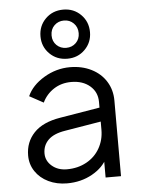

<svg xmlns="http://www.w3.org/2000/svg" viewBox="-57 -874 686 931"><g transform="rotate(-5 286.0 -408.5)"><path d="M55 -139Q55 -204 97.5 -249Q140 -294 226 -308L436 -343V-275L244 -243Q188 -234 161.5 -207.5Q135 -181 135 -142Q135 -106 164 -81Q193 -56 237 -56Q290 -56 332 -79Q374 -102 397 -142.5Q420 -183 420 -232V-368Q420 -416 385 -446Q350 -476 294 -476Q246 -476 209 -452Q172 -428 153 -388L85 -425Q108 -477 167.5 -512.5Q227 -548 294 -548Q352 -548 398 -525Q444 -502 469.5 -461Q495 -420 495 -368V0H420V-107L431 -96Q409 -49 354.5 -18.5Q300 12 232 12Q182 12 141.5 -7.5Q101 -27 78 -61.5Q55 -96 55 -139ZM165 -709Q165 -760 199.5 -794.5Q234 -829 286 -829Q337 -829 371.5 -794.5Q406 -760 406 -709Q406 -659 371.5 -624.5Q337 -590 286 -590Q234 -590 199.5 -624.5Q165 -659 165 -709ZM351 -709Q351 -738 332 -757Q313 -776 285 -776Q257 -776 238 -757.5Q219 -739 219 -709Q219 -680 238 -661.5Q257 -643 285 -643Q313 -643 332 -661.5Q351 -680 351 -709Z"/></g></svg>

Font: Trafiko Sans Variable
Style: Regular
Weight: 400
Designer: Gumpita Rahayu / Trafiko
Foundry: Tokotype / Trafiko
Version: Version 0.001;FEAKit 1.0